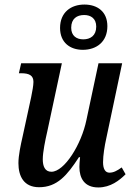

<svg xmlns="http://www.w3.org/2000/svg" viewBox="-20 -814 584 844"><path d="M344 -595C404 -595 452 -630 452 -699C452 -763 408 -794 351 -794C292 -794 244 -760 244 -691C244 -627 288 -595 344 -595ZM346 -641C317 -641 293 -656 293 -692C293 -732 318 -748 350 -748C379 -748 403 -733 403 -697C403 -657 377 -641 346 -641ZM412 10C466 10 505 -21 532 -48L515 -78C494 -63 479 -55 461 -55C443 -55 433 -71 433 -101C433 -131 440 -174 447 -205L517 -536H413L360 -287C338 -179 263 -59 206 -59C177 -59 168 -84 168 -114C168 -145 179 -198 188 -237L252 -536H73L63 -492H73C109 -492 127 -482 127 -454C127 -438 122 -412 117 -387L79 -212C71 -177 61 -131 61 -97C61 -40 84 9 152 9C231 9 275 -43 327 -123H332C330 -105 329 -90 329 -80C329 -31 351 10 412 10Z"/></svg>

Font: Noto Serif Condensed Medium
Style: Italic
Weight: 500
Width: 3
Italic angle: -12°
Designer: Monotype Design Team
Foundry: Monotype Imaging Inc.
Version: Version 2.013